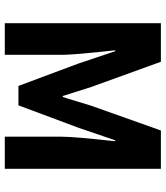

<svg xmlns="http://www.w3.org/2000/svg" viewBox="35 -727 692 802"><g transform="rotate(90 381.0 -326.0)"><path d="M77 0V-652H238L343 -362Q350 -341 363 -299Q376 -257 381 -242H385Q391 -259 403 -300Q415 -341 422 -362L525 -652H685V0H551V-239Q551 -290 570 -461H566L513 -306L420 -57H339L246 -306L194 -461H190Q209 -290 209 -239V0Z"/></g></svg>

Font: Toshiba Sans
Style: Bold
Weight: 700
Designer: Paul D. Hunt
Foundry: Toshiba Corporation
Version: Version 2.020;PS 2.0;hotconv 1.0.86;makeotf.lib2.5.63406